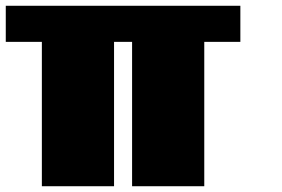

<svg xmlns="http://www.w3.org/2000/svg" viewBox="-20 -645 977 665"><path d="M437.5 0H687.5V-500H812.5V-625H0V-500H125V0H375V-500H437.5Z"/></svg>

Font: Faithful 32x
Style: Bold
Weight: 400
Foundry: Faithful Resource Pack
Version: Version 1.0; January 27, 2023